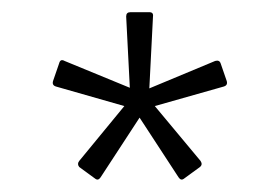

<svg xmlns="http://www.w3.org/2000/svg" viewBox="-20 -715 459 315"><path d="M136 -422 110 -441Q106 -446 110 -451L184 -541L72 -573Q65 -575 67 -582L77 -611Q79 -619 86 -615L193 -571L187 -688Q187 -695 194 -695H225Q232 -695 231 -688L225 -570L333 -615Q340 -617 342 -611L352 -582Q354 -575 347 -573L234 -541L309 -451Q313 -445 308 -441L282 -422Q277 -418 273 -424L209 -522L145 -424Q141 -418 136 -422Z"/></svg>

Font: Sofia Sans Light
Style: Regular
Weight: 300
Designer: Botio Nikoltchev, Ani Petrova
Foundry: lettersoup
Version: Version 4.100; ttfautohint (v1.8.3)